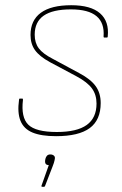

<svg xmlns="http://www.w3.org/2000/svg" viewBox="-20 -510 469 736"><path d="M195 12Q138 12 104.5 -2Q71 -16 58.5 -47Q46 -78 53 -128Q53 -132 56 -132H65Q67 -132 67.5 -131.5Q68 -131 68 -127Q60 -60 88.5 -32Q117 -4 198 -4Q275 -4 312.5 -31Q350 -58 350 -113Q350 -147 332.5 -171Q315 -195 274 -217L171 -272Q131 -294 114 -318Q97 -342 97 -376Q97 -432 136.5 -461Q176 -490 253 -490Q328 -490 363.5 -459Q399 -428 393 -370Q393 -366 389 -366H380Q377 -366 377 -370Q381 -422 350 -448Q319 -474 252 -474Q182 -474 147.5 -450Q113 -426 113 -377Q113 -346 128.5 -325Q144 -304 183 -284L285 -229Q328 -206 347 -179.5Q366 -153 366 -115Q366 -50 324 -19Q282 12 195 12ZM142 206Q138 206 139 202L167 123Q160 123 156 119Q152 115 153 105L154 99Q156 91 160.5 86.5Q165 82 173 82Q181 82 186.5 86.5Q192 91 190 100L189 105Q188 109 186.5 114.5Q185 120 182 127L153 202Q152 206 149 206Z"/></svg>

Font: Sofia Sans Hairline
Style: Italic
Weight: 1
Italic angle: -9°
Designer: Botio Nikoltchev, Ani Petrova
Foundry: lettersoup
Version: Version 4.102